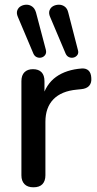

<svg xmlns="http://www.w3.org/2000/svg" viewBox="-20 -789 413 816"><path d="M122 7Q97 7 84 -6.5Q71 -20 71 -44V-444Q71 -469 84 -482Q97 -495 120 -495Q144 -495 156.5 -482Q169 -469 169 -444V-371H159Q175 -431 218 -462Q261 -493 328 -498Q346 -499 356.5 -489Q367 -479 368 -458Q370 -437 359 -424.5Q348 -412 325 -410L306 -408Q241 -402 207 -367Q173 -332 173 -271V-44Q173 -20 160.5 -6.5Q148 7 122 7ZM259 -561 193 -717Q186 -733 190.5 -745Q195 -757 206 -763Q217 -769 230.5 -769Q244 -769 255 -761Q266 -753 270 -736L311 -577Q315 -564 309 -555.5Q303 -547 293 -544.5Q283 -542 273.5 -546Q264 -550 259 -561ZM122 -561 56 -717Q49 -733 53.5 -745Q58 -757 69 -763Q80 -769 93 -769Q106 -769 117 -761Q128 -753 133 -736L175 -577Q178 -564 172 -555.5Q166 -547 156 -544.5Q146 -542 136.5 -546Q127 -550 122 -561Z"/></svg>

Font: Nunito ExtraLight SemiBold
Style: Regular
Weight: 600
Version: Version 3.602